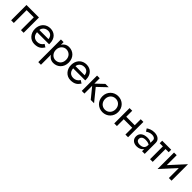

<svg xmlns="http://www.w3.org/2000/svg" viewBox="447 -2176 4077 4077"><g transform="rotate(45 2485.5 -137.5)"><path d="M450 -460H75V0H155V-385H370V0H450Z M932 -148C902 -98 855 -65 788 -65C728 -65 683 -91 659 -140C650 -160 644 -183 642 -210H1004C1005 -218 1005 -226 1005 -234C1005 -379 918 -470 788 -470C669 -470 584 -393 564 -279C561 -263 560 -247 560 -230C560 -92 654 10 778 10C898 10 951 -36 997 -107ZM644 -278C646 -299 652 -318 663 -335C688 -376 735 -400 788 -400C868 -400 910 -350 918 -278Z M1190 220V-80C1205 -55 1224 -34 1247 -19C1276 0 1309 10 1347 10C1472 10 1575 -82 1575 -230C1575 -379 1472 -470 1347 -470C1309 -470 1276 -460 1247 -441C1224 -426 1205 -405 1190 -380V-460H1110V220ZM1494 -230C1494 -124 1422 -65 1337 -65C1267 -65 1190 -124 1190 -230C1190 -336 1267 -395 1337 -395C1422 -395 1494 -336 1494 -230Z M2017 -148C1987 -98 1940 -65 1873 -65C1813 -65 1768 -91 1744 -140C1735 -160 1729 -183 1727 -210H2089C2090 -218 2090 -226 2090 -234C2090 -379 2003 -470 1873 -470C1754 -470 1669 -393 1649 -279C1646 -263 1645 -247 1645 -230C1645 -92 1739 10 1863 10C1983 10 2036 -36 2082 -107ZM1729 -278C1731 -299 1737 -318 1748 -335C1773 -376 1820 -400 1873 -400C1953 -400 1995 -350 2003 -278Z M2195 -460V0H2275V-233L2465 0H2565L2345 -270L2545 -460H2445L2275 -299V-460Z M2585 -230C2585 -92 2689 10 2823 10C2958 10 3061 -92 3061 -230C3061 -369 2958 -470 2823 -470C2689 -470 2585 -369 2585 -230ZM2666 -230C2666 -327 2733 -395 2823 -395C2913 -395 2980 -327 2980 -230C2980 -135 2913 -65 2823 -65C2733 -65 2666 -135 2666 -230Z M3506 -460V-280H3251V-460H3171V0H3251V-205H3506V0H3586V-460Z M3772 -352C3794 -368 3843 -400 3909 -400C3960 -400 4006 -377 4006 -330V-253C3995 -261 3980 -268 3963 -275C3942 -282 3916 -286 3887 -286C3767 -286 3691 -229 3691 -132C3691 -38 3763 10 3849 10C3913 10 3967 -12 3999 -55C4002 -58 4004 -62 4006 -66V0H4086V-330C4086 -419 4014 -470 3909 -470C3826 -470 3768 -438 3733 -413ZM3772 -135C3772 -191 3811 -225 3891 -225C3920 -225 3947 -221 3970 -214C3982 -210 3994 -205 4006 -198V-180C4006 -94 3949 -61 3869 -61C3815 -61 3772 -87 3772 -135Z M4151 -460V-385H4246V0H4326V-385H4421V-460Z M4586 -460H4506V35L4811 -298V0H4891V-495L4586 -162Z"/></g></svg>

Font: Jost
Style: Regular
Weight: 400
Version: Version 3.710